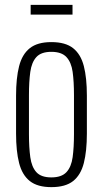

<svg xmlns="http://www.w3.org/2000/svg" viewBox="-20 -760 423 789"><path d="M191 9Q134 9 102.5 -16Q71 -41 58.5 -90Q46 -139 46 -211V-367Q46 -439 58.5 -488Q71 -537 102.5 -562Q134 -587 191 -587Q249 -587 280.5 -562Q312 -537 324.5 -488.5Q337 -440 337 -367V-211Q337 -139 324.5 -90Q312 -41 280.5 -16Q249 9 191 9ZM191 -31Q233 -31 253 -52.5Q273 -74 278.5 -114Q284 -154 284 -209V-369Q284 -425 278.5 -464.5Q273 -504 253 -525.5Q233 -547 191 -547Q149 -547 129.5 -525.5Q110 -504 104.5 -464.5Q99 -425 99 -369V-209Q99 -154 104.5 -114Q110 -74 129.5 -52.5Q149 -31 191 -31ZM106 -700V-740H278V-700Z"/></svg>

Font: Oswald ExtraLight
Style: Regular
Weight: 250
Designer: Vernon Adams
Foundry: Vernon Adams
Version: Version 4.100; ttfautohint (v1.8.1.43-b0c9)